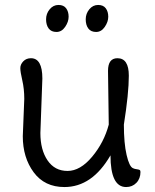

<svg xmlns="http://www.w3.org/2000/svg" viewBox="-20 -745 624 775"><path d="M151 -428 143 -208Q143 -140 172 -97.5Q201 -55 252.5 -55Q304 -55 352 -112.5Q400 -170 419 -242L416 -459Q416 -510 454 -510Q500 -510 500 -439.5Q500 -369 480 -242Q480 -167 491 -119.5Q502 -72 517 -66Q523 -63 531.5 -62Q540 -61 543.5 -59Q547 -57 547 -51Q547 -24 530.5 -7Q514 10 489 10Q426 10 426 -118Q352 10 240 10Q160 10 116 -49.5Q72 -109 72 -195L78 -346Q78 -386 70 -420.5Q62 -455 62 -470Q62 -485 74 -497.5Q86 -510 105 -510Q151 -510 151 -428ZM216 -725Q237 -725 247 -711.5Q257 -698 257 -677.5Q257 -657 243 -636.5Q229 -616 208 -616Q187 -616 176.5 -630Q166 -644 166 -667Q166 -690 180.5 -707.5Q195 -725 216 -725ZM376 -725Q397 -725 407 -711.5Q417 -698 417 -677.5Q417 -657 403 -636.5Q389 -616 368 -616Q347 -616 336.5 -630Q326 -644 326 -667Q326 -690 340.5 -707.5Q355 -725 376 -725Z"/></svg>

Font: Delius
Style: Regular
Weight: 400
Designer: Natalia Raices
Foundry: Natalia Raices
Version: Version 1.001